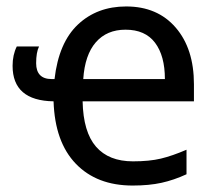

<svg xmlns="http://www.w3.org/2000/svg" viewBox="-20 -565 668 595"><path d="M581 -304V-251H236Q238 -156 277.5 -110.5Q317 -65 392 -65Q443 -65 478.5 -73.5Q514 -82 558 -101V-25Q519 -7 480.5 1.5Q442 10 391 10Q280 10 215 -57.5Q150 -125 146 -251Q19 -253 19 -361Q19 -395 32 -421H101Q92 -403 92 -369Q92 -345 104 -332.5Q116 -320 140 -320H149Q162 -433 221.5 -489Q281 -545 371 -545Q468 -545 524.5 -479.5Q581 -414 581 -304ZM238 -320H491Q491 -392 460.5 -432.5Q430 -473 369 -473Q311 -473 277 -434Q243 -395 238 -320Z"/></svg>

Font: Noto Sans Display
Style: Regular
Weight: 400
Designer: Monotype Design team
Foundry: Monotype Imaging Inc.
Version: Version 1.000